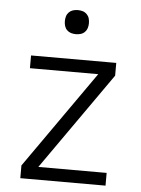

<svg xmlns="http://www.w3.org/2000/svg" viewBox="-53 -784 606 826"><g transform="rotate(5 250.0 -371.0)"><path d="M66 0V-55L361 -475H66V-530H434V-475L139 -55H434V0ZM250 -638Q239 -638 229 -641Q219 -644 211.5 -651.5Q204 -659 201 -669Q198 -679 198 -690Q198 -701 201 -711Q204 -721 211.5 -728.5Q219 -736 229 -739Q239 -742 250 -742Q261 -742 271 -739Q281 -736 288.5 -728.5Q296 -721 299 -711Q302 -701 302 -690Q302 -679 299 -669Q296 -659 288.5 -651.5Q281 -644 271 -641Q261 -638 250 -638Z"/></g></svg>

Font: Iosevka Term Light
Style: Regular
Weight: 300
Monospace: yes
Designer: Belleve Invis
Foundry: Belleve Invis
Version: Version 9.0.1; ttfautohint (v1.8.3)